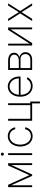

<svg xmlns="http://www.w3.org/2000/svg" viewBox="1697 -2447 927 4361"><g transform="rotate(-90 2160.5 -266.5)"><path d="M362.2 -63.6 143.5 -545.5H89.8V0H133.2V-473.7L346.2 0H378.2L591.3 -470.9V0H634.6V-545.5H582Z M818.2 0H861.2V-545.5H818.2ZM839.8 -642C859 -642 874.6 -657.3 874.6 -676.1C874.6 -695 859 -710.2 839.8 -710.2C820.7 -710.2 804.7 -695 804.7 -676.1C804.7 -657.3 820.7 -642 839.8 -642Z M1247.5 11.4C1354 11.4 1434.3 -58.2 1449.9 -159.1H1405.9C1391.7 -79.9 1327.4 -28.8 1247.5 -28.8C1133.5 -28.8 1055.8 -132.8 1055.8 -271.7C1055.8 -412.3 1136.7 -513.1 1247.5 -513.1C1329.5 -513.1 1391 -458.5 1404.8 -384.9H1448.9C1432.9 -485.4 1350.5 -553.6 1247.2 -553.6C1109 -553.6 1012.8 -432.9 1012.8 -271C1012.8 -109 1108.3 11.4 1247.5 11.4Z M1996.1 -545.5H1953.1V-41.2H1642.4V-545.5H1599.4V0H1992.2V177.2H2035.5V-42.3H1996.1Z M2387.1 11.4C2494.7 11.4 2560.7 -51.5 2585.6 -106.5L2546.2 -122.5C2525.9 -82 2475.9 -28.8 2387.1 -28.8C2263.1 -28.8 2188.9 -128.9 2187.1 -263.1H2603.3V-290.1C2603.3 -452.1 2498.9 -553.6 2376.8 -553.6C2241.5 -553.6 2144.2 -433.2 2144.2 -270.2C2144.2 -107.6 2239 11.4 2387.1 11.4ZM2187.9 -302.6C2196.4 -421.5 2273.4 -513.1 2376.8 -513.1C2480.5 -513.1 2560 -420.8 2560 -302.6Z M2752.8 0H2988.3C3088.8 0 3156.2 -62.5 3156.2 -149.1C3156.2 -224.8 3107.6 -274.1 3041.9 -288C3105.5 -306.8 3142.8 -348.4 3143.1 -411.9C3143.5 -495 3074.6 -545.5 2959.9 -545.5H2752.8ZM2794.7 -40.8V-263.8H3002.5C3067.5 -263.8 3112.9 -218 3112.9 -152.3C3112.9 -84.9 3063.6 -40.8 2988.3 -40.8ZM2794.7 -302.9V-504.6H2959.9C3049 -504.6 3099.4 -470.5 3100.1 -410.2C3100.5 -345.9 3047.6 -302.9 2967.3 -302.9Z M3349.8 -56.5V-545.5H3306.5V0H3361.9L3674.4 -489V0H3717.7V-545.5H3662.6Z M3913.7 -545.5H3863.3L4037.3 -272.7L3863.3 0H3913.7L4064.3 -238.6L4214.8 0H4264.9L4090.2 -272.7L4264.9 -545.5H4214.8L4064.3 -302.9Z"/></g></svg>

Font: Karasuma Gothic
Style: Thin
Weight: 200
Designer: Rasmus Andersson / Ryoko Ishizuka
Foundry: rsms
Version: Version 1.00